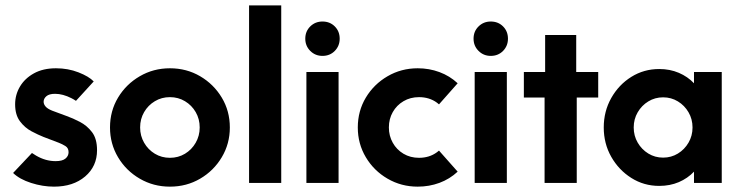

<svg xmlns="http://www.w3.org/2000/svg" viewBox="-20 -687 2776 721"><path d="M100 -112.5Q106.9 -107.6 115.3 -102.8Q150.7 -81.9 188.9 -81.9Q214.6 -81.9 226 -91.7Q237.5 -101.4 237.5 -115.3Q237.5 -131.2 225.7 -138.5Q213.9 -145.8 201.4 -150.7L143.1 -172.9Q123.6 -180.6 98.6 -193.8Q73.6 -206.9 55.2 -231.2Q36.8 -255.6 36.8 -295.1Q36.8 -331.2 54.9 -361.8Q72.9 -392.4 107.3 -411.5Q141.7 -430.6 190.3 -430.6Q235.4 -430.6 274.7 -415.3Q313.9 -400 331.9 -381.2L265.3 -308.3Q256.9 -313.9 248.6 -318.1Q216 -334.7 186.8 -334.7Q164.6 -334.7 154.2 -325.7Q143.8 -316.7 143.8 -304.9Q143.8 -295.8 151 -287.2Q158.3 -278.5 175.7 -271.5L229.9 -251.4Q253.5 -243.1 280.2 -229.2Q306.9 -215.3 325.7 -190.6Q344.4 -166 344.4 -122.9Q344.4 -62.5 299.7 -24.3Q254.9 13.9 182.6 13.9Q140.3 13.9 96.9 0Q53.5 -13.9 29.2 -37.5Z M618.1 13.9Q556.2 13.9 504.9 -16Q453.5 -45.8 423.3 -96.5Q393.1 -147.2 393.1 -208.3Q393.1 -270.1 423.3 -320.5Q453.5 -370.8 504.9 -400.7Q556.2 -430.6 618.1 -430.6Q680.6 -430.6 731.6 -400.7Q782.6 -370.8 812.8 -320.5Q843.1 -270.1 843.1 -208.3Q843.1 -147.2 812.8 -96.5Q782.6 -45.8 731.6 -16Q680.6 13.9 618.1 13.9ZM618.1 -94.4Q649.3 -94.4 674.7 -109.7Q700 -125 714.9 -151Q729.9 -177.1 729.9 -208.3Q729.9 -240.3 714.9 -266Q700 -291.7 674.7 -306.9Q649.3 -322.2 618.1 -322.2Q586.8 -322.2 561.5 -306.9Q536.1 -291.7 521.2 -266Q506.2 -240.3 506.2 -208.3Q506.2 -177.1 521.2 -151Q536.1 -125 561.5 -109.7Q586.8 -94.4 618.1 -94.4Z M915.3 0V-666.7H1036.1V0Z M1130.6 0V-416.7H1251.4V0ZM1191 -477.1Q1163.9 -477.1 1145.1 -495.8Q1126.4 -514.6 1126.4 -541.7Q1126.4 -569.4 1145.1 -587.8Q1163.9 -606.2 1191 -606.2Q1218.8 -606.2 1237.2 -587.8Q1255.6 -569.4 1255.6 -541.7Q1255.6 -514.6 1237.2 -495.8Q1218.8 -477.1 1191 -477.1Z M1698.6 -42.4Q1668.8 -14.6 1630.2 -0.3Q1591.7 13.9 1548.6 13.9Q1486.8 13.9 1435.4 -16Q1384 -45.8 1353.8 -96.5Q1323.6 -147.2 1323.6 -208.3Q1323.6 -270.1 1353.8 -320.5Q1384 -370.8 1435.4 -400.7Q1486.8 -430.6 1548.6 -430.6Q1591.7 -430.6 1630.2 -416.3Q1668.8 -402.1 1698.6 -374.3L1628.5 -295.1Q1625 -297.9 1620.8 -301.4Q1592.4 -322.2 1553.5 -322.2Q1520.8 -322.2 1495.1 -306.9Q1469.4 -291.7 1454.9 -266Q1440.3 -240.3 1440.3 -208.3Q1440.3 -177.1 1454.9 -151Q1469.4 -125 1495.1 -109.7Q1520.8 -94.4 1553.5 -94.4Q1592.4 -94.4 1620.8 -115.3Q1625 -118.8 1628.5 -121.5Q1628.5 -121.5 1698.6 -42.4Z M1762.5 0V-416.7H1883.3V0ZM1822.9 -477.1Q1795.8 -477.1 1777.1 -495.8Q1758.3 -514.6 1758.3 -541.7Q1758.3 -569.4 1777.1 -587.8Q1795.8 -606.2 1822.9 -606.2Q1850.7 -606.2 1869.1 -587.8Q1887.5 -569.4 1887.5 -541.7Q1887.5 -514.6 1869.1 -495.8Q1850.7 -477.1 1822.9 -477.1Z M2025 0V-320.8H1947.2V-416.7H2027.1V-555.6H2143.8V-416.7H2226.4V-320.8H2145.8V0Z M2455.6 11.1Q2397.9 11.1 2350.7 -18.8Q2303.5 -48.6 2275.3 -98.3Q2247.2 -147.9 2247.2 -208.3Q2247.2 -268.8 2275.3 -318.8Q2303.5 -368.8 2350.7 -398.3Q2397.9 -427.8 2455.6 -427.8Q2495.8 -427.8 2529.2 -413.5Q2562.5 -399.3 2586.1 -374.3V-416.7H2690.3V0H2586.1V-42.4Q2562.5 -17.4 2529.2 -3.1Q2495.8 11.1 2455.6 11.1ZM2470.1 -95.1Q2500.7 -95.1 2525.7 -110.4Q2550.7 -125.7 2565.6 -151.4Q2580.6 -177.1 2580.6 -208.3Q2580.6 -239.6 2565.6 -265.3Q2550.7 -291 2525.7 -306.2Q2500.7 -321.5 2470.1 -321.5Q2439.6 -321.5 2414.6 -306.2Q2389.6 -291 2374.7 -265.3Q2359.7 -239.6 2359.7 -208.3Q2359.7 -177.1 2374.7 -151.4Q2389.6 -125.7 2414.6 -110.4Q2439.6 -95.1 2470.1 -95.1Z"/></svg>

Font: co2trust
Style: Bold
Weight: 700
Designer: Kristian Moeller
Foundry: Dicotype
Version: Version 1.000